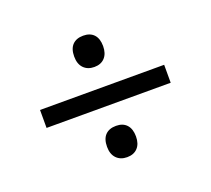

<svg xmlns="http://www.w3.org/2000/svg" viewBox="-82 -645 696 633"><g transform="rotate(-20 265.5 -328.0)"><path d="M47.4 -295.9V-358.9H482.9V-295.9ZM213.4 -168.9Q213.4 -196.3 226.8 -210.2Q240.2 -224.1 264.6 -224.1Q288.6 -224.1 301.8 -209.7Q314.9 -195.3 314.9 -168.9Q314.9 -143.1 301.5 -128.7Q288.1 -114.3 264.6 -114.3Q241.2 -114.3 227.3 -128.7Q213.4 -143.1 213.4 -168.9ZM213.4 -485.8Q213.4 -512.7 226.8 -526.6Q240.2 -540.5 264.6 -540.5Q288.6 -540.5 301.8 -526.4Q314.9 -512.2 314.9 -485.8Q314.9 -460 301.5 -445.3Q288.1 -430.7 264.6 -430.7Q241.2 -430.7 227.3 -445.1Q213.4 -459.5 213.4 -485.8Z"/></g></svg>

Font: Bpm'online Open Sans
Style: Regular
Weight: 400
Foundry: Ascender Corporation
Version: Version 1.10